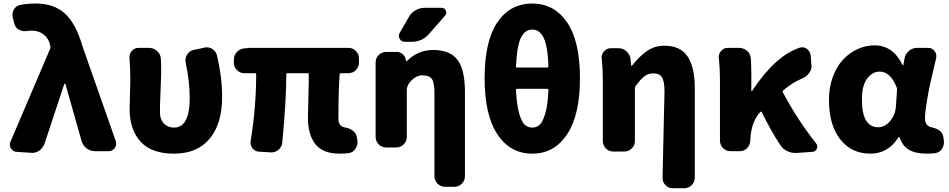

<svg xmlns="http://www.w3.org/2000/svg" viewBox="-20 -833 5232 1058"><path d="M225.6 -42Q216.8 -17.6 196.3 -2.9Q176.8 9.8 155.3 9.8Q152.3 9.8 149.4 8.8L72.3 3.9Q51.8 2.9 40 -15.6Q34.2 -25.4 34.2 -36.1Q34.2 -44.9 38.1 -52.7L255.9 -563.5Q258.8 -570.3 257.8 -577.1L255.9 -585Q248 -622.1 220.2 -643.1Q192.4 -664.1 157.2 -664.1Q141.6 -664.1 128.9 -662.1Q123 -661.1 117.2 -661.1Q100.6 -661.1 85 -668.9Q64.5 -679.7 59.6 -701.2L50.8 -733.4Q48.8 -742.2 48.8 -750Q48.8 -765.6 55.7 -779.3Q67.4 -800.8 90.8 -805.7Q126 -813.5 177.7 -813.5Q278.3 -813.5 338.9 -757.3Q399.4 -701.2 435.5 -575.2L618.2 -54.7Q620.1 -46.9 620.1 -40Q620.1 -28.3 612.3 -17.6Q600.6 0 579.1 0H502.9Q477.5 0 457 -15.6Q436.5 -31.2 429.7 -55.7L340.8 -369.1Q339.8 -372.1 337.4 -372.1Q335 -372.1 334 -369.1Z M938.5 13.7Q814.5 13.7 754.4 -52.7Q694.3 -119.1 694.3 -231.4Q694.3 -257.8 696.3 -311.5Q698.2 -365.2 698.2 -391.6Q698.2 -457 693.4 -511.7Q693.4 -514.6 693.4 -517.6Q693.4 -537.1 706.1 -551.8Q720.7 -569.3 743.2 -569.3H799.8Q825.2 -569.3 844.7 -552.7Q864.3 -536.1 866.2 -511.7Q868.2 -478.5 868.2 -426.8Q868.2 -409.2 864.7 -333.5Q861.3 -257.8 861.3 -215.8Q861.3 -175.8 882.8 -152.8Q904.3 -129.9 938.5 -129.9Q1025.4 -129.9 1025.4 -292Q1025.4 -384.8 1002.9 -489.3Q1002 -496.1 1002 -502Q1002 -517.6 1010.7 -532.2Q1023.4 -552.7 1045.9 -557.6L1105.5 -570.3Q1112.3 -572.3 1119.1 -572.3Q1134.8 -572.3 1149.4 -563.5Q1169.9 -550.8 1175.8 -527.3Q1204.1 -405.3 1204.1 -299.8Q1204.1 -152.3 1135.7 -69.3Q1067.4 13.7 938.5 13.7Z M1851.6 13.7Q1758.8 13.7 1717.8 -38.6Q1676.8 -90.8 1676.8 -186.5Q1676.8 -201.2 1679.2 -287.6Q1681.6 -374 1681.6 -422.9Q1681.6 -429.7 1674.8 -429.7H1565.4Q1557.6 -429.7 1557.6 -422.9Q1557.6 -276.4 1535.2 -46.9Q1533.2 -23.4 1514.6 -7.8Q1498 6.8 1476.6 6.8Q1474.6 6.8 1472.7 6.8L1408.2 2.9Q1385.7 2 1371.1 -15.6Q1360.4 -30.3 1360.4 -47.9Q1360.4 -51.8 1361.3 -56.6Q1391.6 -242.2 1391.6 -422.9Q1391.6 -429.7 1384.8 -429.7H1326.2Q1302.7 -429.7 1285.6 -446.8Q1268.6 -463.9 1268.6 -487.3V-503.9Q1268.6 -528.3 1285.2 -546.4Q1301.8 -564.5 1326.2 -566.4L1355.5 -569.3H1900.4Q1923.8 -569.3 1940.9 -552.2Q1958 -535.2 1958 -511.7V-487.3Q1958 -463.9 1940.9 -446.8Q1923.8 -429.7 1900.4 -429.7H1859.4Q1851.6 -429.7 1851.6 -422.9Q1844.7 -326.2 1844.7 -179.7Q1844.7 -136.7 1879.9 -130.9Q1905.3 -127 1923.8 -113.3Q1942.4 -99.6 1946.3 -77.1L1949.2 -60.5Q1950.2 -54.7 1950.2 -48.8Q1950.2 -30.3 1939.5 -14.6Q1926.8 6.8 1902.3 10.7Q1877 13.7 1851.6 13.7Z M2233.4 -740.2Q2247.1 -763.7 2270.5 -776.9Q2293.9 -790 2320.3 -790H2413.1Q2429.7 -790 2436.5 -774.9Q2443.4 -759.8 2432.6 -747.1L2343.8 -645.5Q2305.7 -602.5 2248 -602.5H2210.9Q2191.4 -602.5 2182.6 -619.1Q2177.7 -627 2177.7 -635.3Q2177.7 -643.6 2182.6 -652.3ZM2367.2 -557.6Q2459 -557.6 2500.5 -503.9Q2542 -450.2 2542 -326.2V138.7Q2542 162.1 2524.9 179.2Q2507.8 196.3 2484.4 196.3H2431.6Q2408.2 196.3 2391.1 179.2Q2374 162.1 2374 138.7V-321.3Q2374 -377.9 2359.9 -397.9Q2345.7 -418 2307.6 -418Q2276.4 -418 2249 -391.6Q2221.7 -365.2 2221.7 -336.9V-78.1Q2221.7 -54.7 2204.6 -37.6Q2187.5 -20.5 2164.1 -20.5H2107.4Q2084 -20.5 2066.9 -37.6Q2049.8 -54.7 2049.8 -78.1V-489.3Q2049.8 -512.7 2066.9 -529.8Q2084 -546.9 2107.4 -546.9H2165Q2186.5 -546.9 2201.2 -532.7Q2215.8 -518.6 2216.8 -497.1Q2216.8 -496.1 2218.8 -495.6Q2220.7 -495.1 2221.7 -496.1Q2282.2 -557.6 2367.2 -557.6Z M3002 -336.9Q3002.9 -343.8 2995.1 -343.8H2830.1Q2822.3 -343.8 2823.2 -336.9Q2827.1 -257.8 2840.3 -210Q2853.5 -162.1 2871.1 -146Q2888.7 -129.9 2913.1 -129.9Q2937.5 -129.9 2954.6 -146Q2971.7 -162.1 2985.4 -210Q2999 -257.8 3002 -336.9ZM2823.2 -468.8Q2822.3 -460.9 2830.1 -460.9H2995.1Q3002.9 -460.9 3002 -468.8Q3000 -529.3 2992.2 -570.3Q2984.4 -611.3 2971.7 -632.3Q2959 -653.3 2945.3 -661.6Q2931.6 -669.9 2913.1 -669.9Q2894.5 -669.9 2880.9 -661.6Q2867.2 -653.3 2854.5 -632.8Q2841.8 -612.3 2834 -570.8Q2826.2 -529.3 2823.2 -468.8ZM2650.4 -402.3Q2650.4 -606.4 2720.7 -710Q2791 -813.5 2912.6 -813.5Q3034.2 -813.5 3105 -709.5Q3175.8 -605.5 3175.8 -402.3Q3175.8 -199.2 3105 -92.8Q3034.2 13.7 2913.1 13.7Q2792 13.7 2721.2 -92.3Q2650.4 -198.2 2650.4 -402.3Z M3808.6 146.5Q3808.6 169.9 3791.5 187Q3774.4 204.1 3751 204.1H3686.5Q3662.1 204.1 3646.5 186.5Q3630.9 170.9 3630.9 148.4L3641.6 -328.1Q3641.6 -385.7 3627.9 -407.2Q3614.3 -428.7 3578.1 -428.7Q3551.8 -428.7 3529.8 -411.6Q3507.8 -394.5 3482.4 -358.4Q3478.5 -352.5 3478.5 -344.7V-55.7Q3478.5 -32.2 3461.4 -15.1Q3444.3 2 3420.9 2H3359.4Q3335 2 3318.4 -15.1Q3301.8 -32.2 3301.8 -55.7V-389.6Q3301.8 -450.2 3295.9 -509.8Q3294.9 -512.7 3294.9 -515.6Q3294.9 -535.2 3308.6 -549.8Q3323.2 -567.4 3345.7 -567.4H3388.7Q3413.1 -567.4 3431.6 -550.8Q3450.2 -534.2 3454.1 -509.8L3458 -472.7Q3458 -470.7 3460.4 -470.7Q3462.9 -470.7 3463.9 -472.7Q3504.9 -524.4 3546.4 -552.7Q3587.9 -581.1 3641.6 -581.1Q3729.5 -581.1 3769 -521.5Q3808.6 -461.9 3808.6 -349.6Z M4476.6 -43.9Q4483.4 -35.2 4483.4 -26.4Q4483.4 -20.5 4481.4 -13.7Q4474.6 2.9 4456.1 3.9L4370.1 9.8Q4367.2 9.8 4363.3 9.8Q4339.8 9.8 4318.4 0Q4293.9 -11.7 4279.3 -34.2Q4228.5 -111.3 4177.7 -214.8Q4174.8 -220.7 4169.9 -215.8Q4118.2 -162.1 4114.3 -57.6Q4113.3 -33.2 4096.7 -16.6Q4080.1 0 4056.6 0H4004.9Q3980.5 0 3963.9 -17.1Q3947.3 -34.2 3947.3 -57.6V-391.6Q3947.3 -453.1 3941.4 -511.7Q3940.4 -514.6 3940.4 -517.6Q3940.4 -537.1 3953.1 -551.8Q3967.8 -569.3 3990.2 -569.3H4051.8Q4077.1 -569.3 4096.2 -553.2Q4115.2 -537.1 4117.2 -511.7Q4120.1 -478.5 4120.1 -426.8V-333Q4120.1 -331.1 4122.1 -331.1Q4124 -331.1 4125 -333Q4252 -525.4 4386.7 -570.3Q4394.5 -572.3 4401.4 -572.3Q4415 -572.3 4426.8 -563.5Q4445.3 -548.8 4447.3 -525.4L4451.2 -474.6Q4452.1 -471.7 4452.1 -468.8Q4452.1 -448.2 4438.5 -430.7Q4424.8 -410.2 4400.4 -400.4Q4350.6 -380.9 4296.9 -335.9Q4291 -331.1 4293.9 -324.2Q4376 -169.9 4476.6 -43.9Z M4776.4 13.7Q4671.9 13.7 4609.9 -65.4Q4547.9 -144.5 4547.9 -282.2Q4547.9 -350.6 4568.8 -408.2Q4589.8 -465.8 4624.5 -503.4Q4659.2 -541 4704.6 -562Q4750 -583 4799.8 -583Q4900.4 -583 4953.1 -475.6Q4954.1 -473.6 4956.1 -473.6Q4958 -473.6 4958 -475.6L4964.8 -512.7Q4969.7 -537.1 4989.3 -553.2Q5008.8 -569.3 5033.2 -569.3H5093.8Q5116.2 -569.3 5129.9 -551.8Q5139.6 -539.1 5139.6 -524.4Q5139.6 -518.6 5138.7 -512.7Q5118.2 -426.8 5108.4 -384.3Q5098.6 -341.8 5087.9 -278.3Q5077.1 -214.8 5077.1 -180.7Q5077.1 -139.6 5112.3 -131.8Q5171.9 -119.1 5177.7 -80.1L5180.7 -62.5Q5181.6 -56.6 5181.6 -50.8Q5181.6 -31.2 5171.9 -14.6Q5159.2 6.8 5134.8 10.7Q5113.3 13.7 5087.9 13.7Q5026.4 13.7 4990.2 -6.8Q4954.1 -27.3 4937.5 -75.2Q4936.5 -78.1 4934.1 -78.1Q4931.6 -78.1 4930.7 -76.2Q4874 13.7 4776.4 13.7ZM4819.3 -131.8Q4855.5 -131.8 4884.8 -166Q4914.1 -200.2 4917 -248L4922.9 -337.9Q4923.8 -344.7 4920.9 -351.6Q4886.7 -438.5 4827.1 -438.5Q4787.1 -438.5 4758.3 -399.9Q4729.5 -361.3 4729.5 -285.2Q4729.5 -131.8 4819.3 -131.8Z"/></svg>

Font: Gen Jyuu Gothic Heavy
Style: Bold
Weight: 900
Designer: [Source Han Sans]
Ryoko NISHIZUKA  (kana & ideographs); Paul D. Hunt (Latin, Greek & Cyrillic); Wenlong ZHANG  (bopomofo
Version: Version 1.002.20150607